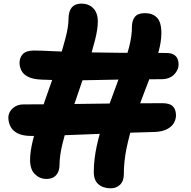

<svg xmlns="http://www.w3.org/2000/svg" viewBox="-20 -838 1031 1038"><path d="M228.6 129.4Q193.4 128.4 168 102.9Q142.6 77.4 142.6 26.6Q142.6 -17.4 157.6 -79.4Q172.6 -141.4 196 -213.8Q219.4 -286.2 246.3 -360.9Q273.2 -435.6 296.7 -506.3Q320.2 -577 335.2 -635.9Q350.2 -694.8 350.4 -734Q350.4 -776.4 367.5 -797Q384.6 -817.6 416.2 -818.4Q459.4 -819.2 484.1 -793.5Q508.8 -767.8 508.8 -722Q508.8 -681.2 493.8 -621.6Q478.8 -562 455.3 -490.7Q431.8 -419.4 405.3 -343.3Q378.8 -267.2 355.3 -193.9Q331.8 -120.6 316.8 -56.9Q301.8 6.8 301.8 53.4Q301.8 89.2 282.7 109.8Q263.6 130.4 228.6 129.4ZM150.4 -103Q101.6 -103 73.9 -117.9Q46.2 -132.8 35.3 -156.8Q24.4 -180.8 25.2 -205.8Q27 -234.2 50.4 -253.9Q73.8 -273.6 106.2 -273.6Q225 -273.6 353.9 -275.5Q482.8 -277.4 611 -278.8Q739.2 -280.2 856.6 -280.2Q896.6 -280.2 913.6 -264.1Q930.6 -248 931.4 -217Q932.2 -195.2 920.6 -174.2Q909 -153.2 883.1 -139.7Q857.2 -126.2 816.2 -124.6Q740.6 -123 652.8 -119.7Q565 -116.4 475.1 -112.6Q385.2 -108.8 301.5 -105.9Q217.8 -103 150.4 -103ZM576.2 180Q534.6 179 510.4 156.7Q486.2 134.4 487 88.4Q487.8 20.8 503.2 -49.4Q518.6 -119.6 542.1 -190.2Q565.6 -260.8 591.7 -329.7Q617.8 -398.6 640.9 -463.2Q664 -527.8 678.6 -585.7Q693.2 -643.6 693.2 -691.8Q693.2 -727 709.3 -746.9Q725.4 -766.8 762.6 -767Q804 -767.2 828.2 -743.1Q852.4 -719 852.4 -658.8Q852.4 -614.4 837.8 -560.2Q823.2 -506 800.1 -444Q777 -382 750.9 -314.8Q724.8 -247.6 701.7 -177.2Q678.6 -106.8 664 -35.7Q649.4 35.4 649.4 104.8Q649.4 141.4 628.3 161.2Q607.2 181 576.2 180ZM851.8 -409.8Q669 -409.8 511.1 -405.6Q353.2 -401.4 207.6 -407.4Q157.4 -409.2 131.2 -423.1Q105 -437 95.3 -457.5Q85.6 -478 85.6 -497.4Q85.6 -527.4 103.9 -546.1Q122.2 -564.8 162.2 -564.8Q185 -564.8 207.8 -563.9Q230.6 -563 262.1 -561.5Q293.6 -560 341.1 -558.2Q388.6 -556.4 460.1 -554.9Q531.6 -553.4 634.4 -552.5Q737.2 -551.6 879 -551.6Q943.6 -551.6 945.4 -492.4Q946.4 -460.8 921.6 -435.3Q896.8 -409.8 851.8 -409.8Z"/></svg>

Font: Shantell Sans Light
Style: Regular
Weight: 300
Designer: Stephen Nixon, Anya Danilova, Shantell Martin
Foundry: Arrow Type
Version: Version 1.011;[c5ecc13dd]